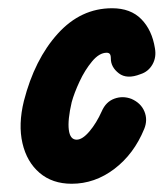

<svg xmlns="http://www.w3.org/2000/svg" viewBox="-20 -446 398 466"><path d="M154 0Q107 0 76 -26.5Q45 -53 34.5 -98.5Q24 -144 38 -201Q64 -302 120 -364Q176 -426 252 -426Q297 -426 323 -399.5Q349 -373 356 -329Q360 -307 350 -289.5Q340 -272 321 -266Q288 -253 268.5 -268Q249 -283 249 -304Q249 -312 246.5 -315Q244 -318 239 -318Q221 -318 203.5 -297Q186 -276 173 -248Q160 -220 154 -198Q144 -155 147 -131Q150 -107 166 -107Q180 -107 197 -127Q214 -147 227 -176Q237 -199 257.5 -206.5Q278 -214 299 -206Q322 -196 330.5 -175.5Q339 -155 330 -133Q305 -72 257.5 -36Q210 0 154 0Z"/></svg>

Font: Edu TAS Beginner
Style: Bold
Weight: 700
Version: Version 1.003